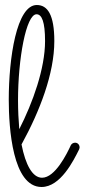

<svg xmlns="http://www.w3.org/2000/svg" viewBox="-20 -732 338 767"><path d="M296 -135C297 -138 298 -141 298 -143C298 -153 291 -162 280 -162C273 -162 266 -158 263 -152C247 -117 200 -22 148 -22C110 -22 82 -73 66 -155C139 -288 197 -438 197 -568C197 -673 170 -712 127 -712C46 -712 15 -499 15 -334C15 -221 30 15 146 15C222 15 274 -91 296 -135ZM52 -332C52 -496 84 -675 126 -675C147 -675 160 -645 160 -568C160 -458 111 -322 57 -216C54 -251 52 -290 52 -332Z"/></svg>

Font: Sacramento
Style: Regular
Weight: 400
Designer: Astigmatic (AOETI)
Foundry: Astigmatic (AOETI)
Version: Version 1.000